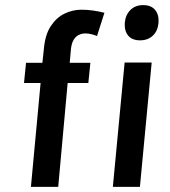

<svg xmlns="http://www.w3.org/2000/svg" viewBox="-20 -732 664 752"><path d="M74 -407 82 -486H146L152.1 -543Q157.1 -596.5 178.8 -629.6Q200.4 -662.7 232.3 -678.4Q264.2 -694 299.3 -694Q320.6 -694 344.1 -690.8Q367.5 -687.5 389 -681.9L360 -591Q348.8 -595.5 337.1 -598.3Q325.4 -601.1 313.8 -601.1Q301.3 -601.1 289.5 -595.6Q277.6 -590.1 269.3 -577.4Q261 -564.6 258.1 -542L253 -486H334L326 -407H245L208 0H101.1L139 -407ZM528.7 -574Q497.6 -574 482.2 -592.3Q466.8 -610.7 468.7 -643Q471.6 -673.9 490.9 -693Q510.2 -712 540.9 -712Q571.7 -712 587.4 -693.3Q603.1 -674.5 600.9 -643Q598 -610.4 578.4 -592.2Q558.8 -574 528.7 -574ZM422 0 468.1 -487H574.1L528 0Z"/></svg>

Font: Karla
Style: Italic
Weight: 400
Italic angle: -8°
Designer: Jonathan Pinhorn
Version: Version 2.004;gftools[0.9.33]